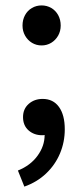

<svg xmlns="http://www.w3.org/2000/svg" viewBox="-20 -503 309 712"><path d="M136.2 -1.5Q106.4 -1.5 85.9 -19.5Q65.4 -37.6 65.4 -68.8Q65.4 -99.1 86.4 -117.7Q107.4 -136.2 138.2 -136.2Q177.2 -136.2 198.7 -106.4Q220.2 -76.7 220.2 -23.4Q220.2 23.9 202.4 66.2Q184.6 108.4 150.9 140.4Q117.2 172.4 70.3 189L46.4 129.4Q92.8 110.8 119.1 74.7Q145.5 38.6 145.5 -2.4Q142.1 -1.5 136.2 -1.5ZM134.3 -334.5Q114.7 -334.5 98.6 -344.2Q82.5 -354 73 -370.8Q63.5 -387.7 63.5 -408.2Q63.5 -429.7 72.8 -446.8Q82 -463.9 98.4 -473.4Q114.7 -482.9 134.3 -482.9Q153.8 -482.9 170.2 -473.4Q186.5 -463.9 195.8 -446.8Q205.1 -429.7 205.1 -408.2Q205.1 -387.7 195.6 -370.8Q186 -354 169.9 -344.2Q153.8 -334.5 134.3 -334.5Z"/></svg>

Font: Varta
Style: Bold
Weight: 700
Designer: Joana Correia, Viktoriya Grabowska, Eben Sorkin
Foundry: Sorkin Type
Version: Version 1.002; ttfautohint (v1.3) -l 8 -r 24 -G 200 -x 12 -H